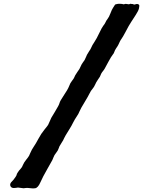

<svg xmlns="http://www.w3.org/2000/svg" viewBox="-20 -801 810 1038"><path d="M689 -780.3Q689.9 -778.8 694.3 -779.3Q699.2 -779.8 702.1 -777.3Q705.1 -774.9 712.4 -777.8Q719.7 -780.8 725.6 -778.8Q731.4 -776.9 732.9 -772.9Q733.9 -769 731.4 -756.3Q729 -743.7 714.4 -721.2Q700.2 -698.7 688.5 -681.2Q676.8 -663.6 660.2 -631.3Q643.1 -599.1 637.7 -592.3Q632.3 -585.4 627.4 -575.2Q623 -564.9 619.6 -558.6Q615.7 -550.8 607.9 -540Q600.6 -528.8 598.1 -520.5Q595.7 -512.2 588.4 -503.9Q581.5 -495.6 565.9 -466.8Q550.8 -438.5 546.4 -430.7Q542 -422.9 536.6 -416.5Q525.9 -403.8 520 -386.2Q516.6 -380.9 509.8 -371.1Q502.9 -361.3 500.5 -356.4Q498 -351.6 494.6 -344.2Q488.3 -330.1 481 -321.8Q470.7 -310.1 464.4 -296.4Q458 -282.7 437 -248Q416 -213.9 410.2 -199.7Q404.8 -185.5 394.5 -170.9Q384.3 -156.2 375.5 -138.7Q367.2 -121.1 353.5 -99.6Q339.8 -78.1 335.4 -70.3Q331.1 -62.5 327.1 -54.7Q323.2 -45.9 321.3 -42.5Q319.3 -39.1 312.5 -28.3Q306.6 -17.6 303.7 -13.7Q300.8 -9.8 298.3 -1.5Q293.9 12.7 283.7 24.9Q273.4 37.1 269 49.8Q264.2 62 262.7 64.9Q261.7 67.9 236.3 111.8Q210.9 155.8 198.2 185.1Q185.5 214.4 169.9 216.8Q160.2 218.8 143.1 216.3Q126 213.9 119.6 215.3Q113.3 216.8 107.4 216.8L77.1 212.9Q75.2 212.9 67.4 214.4Q39.1 219.7 35.2 200.7Q33.7 192.4 41 183.6Q48.8 175.8 53.7 169.9Q58.6 164.1 64.9 154.3Q70.8 144.5 70.3 143.1Q69.3 141.6 76.2 130.9Q83 120.1 91.3 111.8Q99.6 103.5 104.5 89.8Q109.9 76.7 121.6 62.5Q132.8 48.8 137.2 41L143.6 26.4Q151.4 7.8 162.6 -8.3Q173.8 -24.4 188 -51.3Q202.1 -78.1 220.2 -100.1Q238.3 -122.1 240.2 -126Q242.2 -129.9 249 -145.5Q255.9 -161.1 257.3 -164.1Q258.8 -167 277.3 -197.3Q299.8 -233.9 301.8 -244.1Q304.2 -254.4 322.3 -281.2Q347.2 -317.9 353.5 -335Q359.4 -352.1 369.1 -363.8Q378.9 -375.5 382.3 -384.3Q385.7 -393.1 388.7 -397Q391.6 -400.9 398.4 -412.1Q406.2 -423.3 409.2 -427.7Q412.1 -432.1 416 -441.9Q419.9 -451.7 426.8 -461.4Q434.1 -470.7 437.5 -476.6Q440.9 -482.4 445.8 -494.6Q450.7 -507.3 454.1 -511.2Q456.1 -516.1 461.4 -523.4Q470.2 -535.2 474.1 -545.4Q478 -555.7 490.2 -573.7Q502.4 -591.8 516.6 -622.1Q530.8 -652.3 538.6 -662.1Q546.4 -671.4 550.3 -680.2Q553.7 -689 561.5 -698.7Q569.3 -708.5 577.1 -729Q585 -750 590.8 -758.3Q596.7 -766.6 600.1 -772.9Q601.1 -776.9 606.4 -777.8Q611.8 -778.8 615.2 -779.8Q618.7 -780.8 630.9 -780.3Q643.1 -779.8 645 -778.3Q647 -776.9 653.8 -778.8Q660.2 -780.8 662.1 -779.8Q664.1 -778.8 668.9 -778.8Q673.8 -778.8 674.8 -777.8Q675.8 -776.9 681.6 -779.3Q687.5 -781.7 689 -780.3Z"/></svg>

Font: AntiqueNobleBold
Style: Bold
Weight: 700
Version: Version 001.000